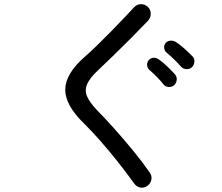

<svg xmlns="http://www.w3.org/2000/svg" viewBox="-20 -817 1040 898"><path d="M669.9 51.8Q654.3 63.5 636.2 60.1Q618.2 56.6 607.4 41Q573.2 -6.8 532.2 -58.6Q491.2 -110.4 450.2 -157.2Q409.2 -204.1 374 -238.3Q284.2 -325.2 285.2 -398.9Q286.1 -472.7 377.9 -552.7Q400.4 -572.3 429.7 -600.6Q459 -628.9 491.2 -661.6Q523.4 -694.3 553.2 -725.6Q583 -756.8 607.4 -783.2Q620.1 -796.9 638.7 -797.4Q657.2 -797.9 670.9 -785.2Q684.6 -772.5 685.1 -753.9Q685.5 -735.4 672.9 -720.7Q636.7 -682.6 593.8 -639.6Q550.8 -596.7 509.8 -556.6Q468.8 -516.6 439.5 -489.3Q400.4 -453.1 387.7 -423.8Q375 -394.5 387.2 -366.2Q399.4 -337.9 434.6 -300.8Q470.7 -264.6 515.1 -214.8Q559.6 -165 603.5 -111.3Q647.5 -57.6 679.7 -10.7Q691.4 4.9 688 22.9Q684.6 41 669.9 51.8ZM877.9 -502.9Q868.2 -493.2 852.5 -493.7Q836.9 -494.1 827.1 -504.9Q811.5 -522.5 794.4 -539.1Q777.3 -555.7 759.8 -570.3Q750 -578.1 748 -591.8Q746.1 -605.5 754.9 -616.2Q765.6 -627 779.3 -627Q793 -627 804.7 -619.1Q820.3 -609.4 841.8 -590.3Q863.3 -571.3 878.9 -554.7Q889.6 -544.9 889.2 -529.3Q888.7 -513.7 877.9 -502.9ZM794.9 -418.9Q784.2 -409.2 768.6 -410.2Q752.9 -411.1 744.1 -422.9Q730.5 -440.4 713.4 -457.5Q696.3 -474.6 678.7 -490.2Q668.9 -499 668 -512.7Q667 -526.4 676.8 -537.1Q688.5 -547.9 701.7 -546.9Q714.8 -545.9 725.6 -537.1Q741.2 -526.4 761.7 -506.8Q782.2 -487.3 796.9 -470.7Q807.6 -460 806.6 -444.3Q805.7 -428.7 794.9 -418.9Z"/></svg>

Font: KTXP_ComRound
Style: Medium
Weight: 500
Version: Version 1.01;May 16, 2022;FontCreator 13.0.0.2683 64-bit